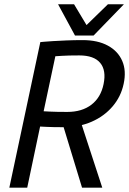

<svg xmlns="http://www.w3.org/2000/svg" viewBox="-20 -860 592 880"><path d="M347.7 -309 448.7 0H356L264 -302ZM343.3 -606Q293.5 -606 263.6 -604.1Q233.7 -602.2 233.7 -602.2L180 -350Q180 -350 209.3 -348.5Q238.7 -347 288.5 -347Q355.8 -347 399.1 -380.2Q442.3 -413.5 454.7 -474.5Q467.8 -537.7 439.2 -571.8Q410.7 -606 343.3 -606ZM164.8 -667Q164.8 -667 180.3 -668.5Q195.8 -670 222.7 -671.6Q249.5 -673.2 284.5 -674.7Q319.5 -676.2 358.5 -676.2Q427.8 -676.2 474.2 -651Q520.7 -625.8 540.2 -580.8Q559.8 -535.7 546.7 -475.5Q534.3 -417 495.9 -372.1Q457.5 -327.2 400.1 -302.1Q342.7 -277 272.3 -277Q222.5 -277 193.2 -278.5Q163.8 -280 163.8 -280L104.8 0H22.8ZM327.2 -697 474.5 -840.3H547.8L408.8 -697ZM405.5 -697H323.8L246.2 -840.3H319.5Z"/></svg>

Font: Epunda Sans Light
Style: Italic
Weight: 300
Italic angle: -12.0243°
Designer: Simon Atzbach
Foundry: typofactur
Version: Version 2.204